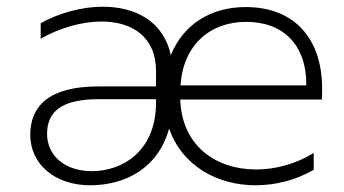

<svg xmlns="http://www.w3.org/2000/svg" viewBox="-20 -547 1022 571"><path d="M248 4C349 4 450 -44 483 -165C521 -54 626 4 740 4C799 4 859 -11 913 -42V-92C859 -59 799 -43 742 -43C623 -43 521 -112 516 -251H937C938 -262 938 -273 938 -284C938 -427 860 -526 711 -526C606 -526 525 -474 488 -383C466 -485 381 -527 286 -527C224 -527 157 -509 101 -478V-432C158 -464 223 -483 282 -483C371 -483 444 -439 444 -336V-290H272C124 -290 70 -230 70 -146C70 -60 142 4 248 4ZM120 -149C120 -215 163 -252 273 -252H444V-242C444 -97 344 -38 253 -38C173 -38 120 -84 120 -149ZM891 -293H517C524 -411 603 -482 712 -482C821 -482 892 -415 891 -293Z"/></svg>

Font: Chess Sans Light
Style: Regular
Weight: 300
Designer: Wolf Bōese
Foundry: Wolf Bōese
Version: Version 7.223;Glyphs 3.3 (3306)